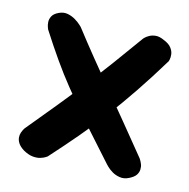

<svg xmlns="http://www.w3.org/2000/svg" viewBox="-97 -740 821 834"><g transform="rotate(15 313.0 -322.5)"><path d="M552 -19Q531 -8 511 -11Q491 -14 476 -23Q461 -32 452 -41Q443 -50 443 -50Q396 -103 354 -149.5Q312 -196 273.5 -241Q235 -286 197.5 -332.5Q160 -379 122.5 -432.5Q85 -486 44 -550Q44 -550 40.5 -559Q37 -568 36 -581Q35 -594 42 -608Q49 -622 71 -632Q91 -641 110 -637Q129 -633 144.5 -623.5Q160 -614 169 -605.5Q178 -597 178 -597Q223 -539 268 -483.5Q313 -428 361 -370Q409 -312 461.5 -248.5Q514 -185 573 -112Q573 -112 577 -105.5Q581 -99 585 -89Q589 -79 588.5 -66Q588 -53 580 -41Q572 -29 552 -19ZM79 -15Q60 -27 52 -39.5Q44 -52 43 -64Q42 -76 45.5 -86Q49 -96 52.5 -102Q56 -108 56 -108Q115 -179 165.5 -241Q216 -303 263 -363Q310 -423 356.5 -486Q403 -549 453 -619Q453 -619 458.5 -624.5Q464 -630 475.5 -636.5Q487 -643 503 -644.5Q519 -646 539 -637Q565 -627 576 -612.5Q587 -598 588.5 -584Q590 -570 588 -561.5Q586 -553 586 -553Q534 -467 486 -396Q438 -325 390.5 -262Q343 -199 292.5 -139.5Q242 -80 185 -17Q185 -17 177.5 -12Q170 -7 155.5 -2.5Q141 2 121.5 0Q102 -2 79 -15Z"/></g></svg>

Font: Sour Gummy
Style: Bold
Weight: 700
Designer: Stefie Justprince
Foundry: Eifetstype
Version: Version 1.000